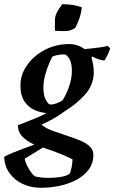

<svg xmlns="http://www.w3.org/2000/svg" viewBox="-51 -677 543 911"><path d="M144 214Q95 214 56 195.5Q17 177 -6.5 143.5Q-30 110 -31 67Q-18 59 6.5 49Q31 39 59 28.5Q87 18 112 9Q78 -6 56 -28Q34 -50 34 -83Q47 -88 73 -98Q99 -108 126 -119.5Q153 -131 170 -141Q144 -142 115 -154Q86 -166 66 -194.5Q46 -223 46 -272Q46 -316 68.5 -354Q91 -392 127 -419Q194 -468 277 -468Q296 -468 315 -462Q334 -456 350 -444Q385 -447 418 -451.5Q451 -456 460 -459L472 -448Q464 -421 445 -390Q433 -390 416 -396Q399 -402 387 -409L383 -403Q387 -391 390.5 -371.5Q394 -352 394 -336Q394 -275 353.5 -229.5Q313 -184 256 -149Q231 -130 202.5 -114Q174 -98 146 -86Q164 -69 200 -56Q236 -43 273 -31Q304 -21 331 -9.5Q358 2 375 18Q392 34 392 57Q392 98 370 127.5Q348 157 311 176.5Q274 196 230.5 205Q187 214 144 214ZM187 -181Q203 -181 220.5 -188Q238 -195 246 -201Q252 -210 262.5 -231.5Q273 -253 281.5 -282Q290 -311 290 -341Q290 -379 278 -398Q266 -417 256 -419Q236 -419 222.5 -416Q209 -413 198 -409Q192 -399 182 -375.5Q172 -352 163.5 -321.5Q155 -291 155 -261Q155 -224 166.5 -203Q178 -182 187 -181ZM115 160Q145 167 182 167Q206 167 234 163Q262 159 279 148Q285 138 289 115.5Q293 93 293 79Q264 64 228 50Q192 36 153 23L66 76Q70 97 85.5 123.5Q101 150 115 160ZM210 -531Q209 -543 209.5 -561.5Q210 -580 210 -590Q213 -611 226.5 -631Q240 -651 244 -657Q272 -657 297 -653Q322 -649 337 -642Q334 -612 323.5 -583.5Q313 -555 304 -543Q294 -537 276 -531Q261 -529 244.5 -529.5Q228 -530 210 -531Z"/></svg>

Font: Labrada SemiBold
Style: Italic
Weight: 600
Italic angle: -7°
Designer: Mercedes Jáuregui
Foundry: Omnibus-Type Team
Version: Version 1.000; ttfautohint (v1.8.4.7-5d5b)